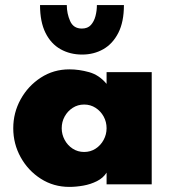

<svg xmlns="http://www.w3.org/2000/svg" viewBox="-20 -723 672 753"><path d="M252 10Q190 10 140 -22Q90 -54 61 -106.5Q32 -159 32 -220Q32 -281 61 -333.5Q90 -386 140 -418.5Q190 -451 252 -451Q290 -451 329.5 -440Q369 -429 398 -394V-440H575V0H398V-46Q385 -25 360 -12.5Q335 0 306.5 5Q278 10 252 10ZM310 -127Q335 -127 355 -140Q375 -153 386.5 -174.5Q398 -196 398 -220Q398 -245 386.5 -266Q375 -287 355 -300Q335 -313 310 -313Q285 -313 265 -300Q245 -287 233.5 -266Q222 -245 222 -220Q222 -196 233.5 -174.5Q245 -153 265 -140Q285 -127 310 -127ZM466 -703Q466 -637 444 -594Q422 -551 385 -530Q348 -509 302 -509Q255 -509 217.5 -530Q180 -551 158.5 -594Q137 -637 137 -703H242Q242 -670 255 -640.5Q268 -611 301 -611Q324 -611 336.5 -625Q349 -639 354.5 -660Q360 -681 360 -703Z"/></svg>

Font: Teachers ExtraBold
Style: Regular
Weight: 800
Designer: Alfredo Marco Pradil, Chank Diesel
Version: Version 1.001